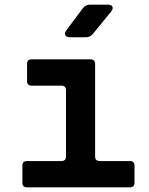

<svg xmlns="http://www.w3.org/2000/svg" viewBox="-20 -805 640 825"><path d="M96.2 0Q76.2 0 76.2 -20V-93Q76.2 -113 96.2 -113H243.6Q263.6 -113 263.6 -133V-417Q263.6 -437 243.6 -437H116.2Q96.2 -437 96.2 -457V-530Q96.2 -550 116.2 -550H368.7Q388.7 -550 388.7 -530V-133Q388.7 -113 408.7 -113H537.9Q557.9 -113 557.9 -93V-20Q557.9 0 537.9 0ZM280.4 -645Q265.5 -645 260.9 -653.8Q256.3 -662.5 265.1 -674.9L336.4 -770.1Q347.8 -785 366.3 -785H443Q459 -785 463.1 -776.2Q467.1 -767.5 457.4 -755.1L379.1 -659.3Q367.7 -645 349.2 -645Z"/></svg>

Font: Pitagon Sans Mono
Style: Regular
Weight: 400
Monospace: yes
Designer: Travis Tran
Foundry: Pitagon
Version: Version 1.001;gftools[0.9.26]